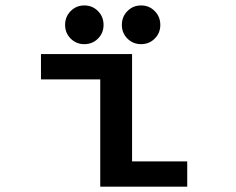

<svg xmlns="http://www.w3.org/2000/svg" viewBox="-20 -704 890 724"><path d="M225.5 -610Q225.5 -641 246.5 -662.2Q267.5 -683.5 298 -683.5Q328.5 -683.5 349.5 -662.2Q370.5 -641 370.5 -610Q370.5 -579.5 349.5 -558.5Q328.5 -537.5 298 -537.5Q267.5 -537.5 246.5 -558.5Q225.5 -579.5 225.5 -610ZM439.5 -610Q439.5 -641 460.5 -662.2Q481.5 -683.5 512 -683.5Q542.5 -683.5 563.5 -662.2Q584.5 -641 584.5 -610Q584.5 -579.5 563.5 -558.5Q542.5 -537.5 512 -537.5Q481.5 -537.5 460.5 -558.5Q439.5 -579.5 439.5 -610ZM478 -95.5H686V0H358V-404.5H134.5V-500H478Z"/></svg>

Font: League Mono Wide Medium
Style: Regular
Weight: 500
Width: 8
Designer: Tyler Finck
Foundry: The League of Moveable Type / Tyler Finck
Version: Version 2.210